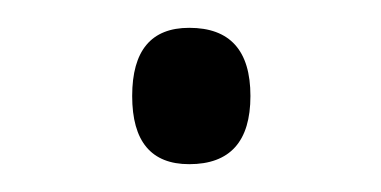

<svg xmlns="http://www.w3.org/2000/svg" viewBox="-20 -108 274 138"><path d="M75 -39Q75 -88 116 -88Q160 -88 160 -39Q160 10 116 10Q75 10 75 -39Z"/></svg>

Font: Noto Sans Kannada SemiCondensed Light
Style: Regular
Weight: 300
Width: 4
Designer: Jelle Bosma - Monotype Design Team
Foundry: Monotype Imaging Inc.
Version: Version 2.005; ttfautohint (v1.8.4.7-5d5b)